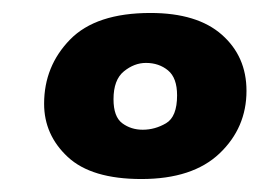

<svg xmlns="http://www.w3.org/2000/svg" viewBox="-20 -819 431 296"><path d="M198 -543Q121 -543 84.5 -577Q48 -611 48 -659Q48 -717 88 -758Q128 -799 212 -799Q284 -799 322 -765.5Q360 -732 360 -679Q360 -622 318.5 -582.5Q277 -543 198 -543ZM200 -619Q219 -619 236 -629Q253 -639 253 -672Q253 -699 239 -710.5Q225 -722 205 -722Q187 -722 171 -709Q155 -696 155 -666Q155 -639 168.5 -629Q182 -619 200 -619Z"/></svg>

Font: Literata 12pt ExtraBold
Style: Italic
Weight: 800
Italic angle: -2°
Designer: Latin by Veronika Burian and Jose Scaglione. Greek by Irene Vlachou. Cyrillic by Vera Evstafieva
Foundry: TypeTogether
Version: Version 3.002